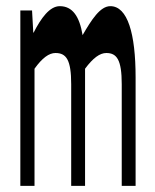

<svg xmlns="http://www.w3.org/2000/svg" viewBox="-20 -603 503 623"><path d="M46 -569V0H92V-380C117 -415 139 -431 160 -431C195 -431 211 -409 211 -330V0H256V-380C282 -415 304 -431 325 -431C359 -431 375 -409 375 -330V0H420V-352C420 -494 394 -583 338 -583C305 -583 277 -539 248 -489C238 -550 215 -583 174 -583C141 -583 113 -544 89 -497H88L84 -569Z"/></svg>

Font: 寒蝉无机体 CompactMedium
Style: Regular
Weight: 500
Width: 3
Designer: ChillTanhei {Warren2060}; 
Source Han Sans {Ryoko NISHIZUKA 西塚涼子 (kana, bopomofo & ideographs); Paul D. Hunt (Latin, Gre
Foundry: ChillType&Adobe
Version: Version 1.000;Glyphs 3.1.1 (3135)